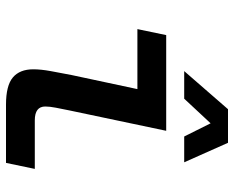

<svg xmlns="http://www.w3.org/2000/svg" viewBox="-90 -690 780 640"><g transform="rotate(90 300.0 -370.0)"><path d="M329 0Q265 0 238 -23Q211 -46 211 -91Q211 -116 217 -149Q223 -182 230 -218L277 -438H77L97 -534H416L348 -211Q343 -187 339 -166Q335 -145 335 -131Q335 -96 381 -96H543L523 0ZM217 -594 344 -740H456L521 -594H435L391 -682L309 -594Z"/></g></svg>

Font: Geist Mono SemiBold
Style: Italic
Weight: 600
Italic angle: -12°
Monospace: yes
Designer: Basement.studio, Andrés Briganti, Mateo Zaragoza
Foundry: Basement.studio, Vercel, Andrés Briganti, Guido Ferreyra, Mateo Zaragoza
Version: Version 1.500; ttfautohint (v1.8.4.7-5d5b)